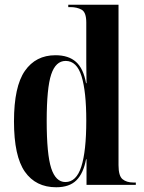

<svg xmlns="http://www.w3.org/2000/svg" viewBox="-20 -780 607 810"><path d="M217 10Q131 10 85 -55.5Q39 -121 39 -268Q39 -415 85 -481Q131 -547 214 -547Q269 -547 300.5 -519Q332 -491 343 -429H345Q344 -479 344 -516Q344 -553 344 -581V-685Q344 -728 324.5 -739Q305 -750 277 -750H268V-760H480V-83Q480 -38 497 -24Q514 -10 543 -10H553V0H345V-108H343Q332 -49 302.5 -19.5Q273 10 217 10ZM256 -12Q302 -12 323 -77Q344 -142 344 -271Q344 -394 324 -458.5Q304 -523 257 -523Q215 -523 196 -466Q177 -409 177 -270Q177 -129 196 -70.5Q215 -12 256 -12Z"/></svg>

Font: Noto Serif Display Condensed
Style: Bold
Weight: 700
Width: 3
Designer: Monotype Design Team
Foundry: Monotype Imaging Inc.
Version: Version 2.009